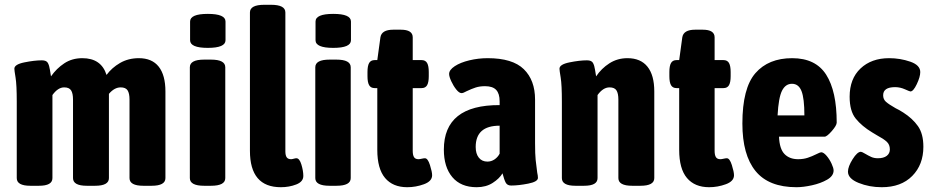

<svg xmlns="http://www.w3.org/2000/svg" viewBox="-20 -774 3894 802"><path d="M671 -392V-30Q671 2 613 2H579Q521 2 521 -30V-358Q521 -384 513 -396.5Q505 -409 484 -409Q458 -409 435 -382V-30Q435 2 377 2H343Q285 2 285 -30V-358Q285 -384 277 -396.5Q269 -409 248 -409Q222 -409 199 -377V-30Q199 -14 185 -6Q171 2 142 2H107Q50 2 50 -30V-349Q50 -420 45 -450Q40 -480 40 -487Q40 -505 82 -513.5Q124 -522 155 -522Q174 -522 180 -511Q186 -500 188.5 -482.5Q191 -465 193 -455Q216 -488 248.5 -509.5Q281 -531 324 -531Q403 -531 425 -461Q447 -491 481.5 -511Q516 -531 560 -531Q615 -531 643 -495.5Q671 -460 671 -392Z M773 -30V-493Q773 -525 833 -525H861Q921 -525 921 -493V-30Q921 2 861 2H833Q773 2 773 -30ZM774 -606V-684Q774 -716 848 -716Q922 -716 922 -684V-606Q922 -574 848 -574Q774 -574 774 -606Z M1024 -144V-722Q1024 -754 1084 -754H1112Q1172 -754 1172 -722V-142Q1172 -125 1177.5 -117Q1183 -109 1196 -109Q1200 -109 1207 -111Q1214 -113 1218 -113Q1231 -113 1239 -86.5Q1247 -60 1247 -39Q1247 -15 1217.5 -3.5Q1188 8 1153 8Q1024 8 1024 -144Z M1297 -30V-493Q1297 -525 1357 -525H1385Q1445 -525 1445 -493V-30Q1445 2 1385 2H1357Q1297 2 1297 -30ZM1298 -606V-684Q1298 -716 1372 -716Q1446 -716 1446 -684V-606Q1446 -574 1372 -574Q1298 -574 1298 -606Z M1556 -148V-406H1545Q1529 -406 1522 -418Q1515 -430 1515 -456V-473Q1515 -499 1522 -511Q1529 -523 1545 -523H1556L1569 -618Q1574 -650 1623 -650H1654Q1704 -650 1704 -618V-523H1741Q1757 -523 1764 -511Q1771 -499 1771 -473V-456Q1771 -430 1764 -418Q1757 -406 1741 -406H1704V-144Q1704 -126 1709.5 -117.5Q1715 -109 1728 -109Q1733 -109 1741.5 -111Q1750 -113 1755 -113Q1767 -113 1776 -84.5Q1785 -56 1785 -42Q1785 -17 1751 -4.5Q1717 8 1681 8Q1621 8 1588.5 -30.5Q1556 -69 1556 -148Z M1834 -149Q1834 -336 2067 -335V-351Q2067 -383 2052.5 -398.5Q2038 -414 2006 -414Q1984 -414 1967 -408.5Q1950 -403 1929 -393Q1915 -385 1908 -385Q1898 -385 1886 -400Q1874 -415 1865 -434.5Q1856 -454 1856 -465Q1856 -482 1879.5 -497.5Q1903 -513 1940.5 -522Q1978 -531 2017 -531Q2121 -531 2168 -485Q2215 -439 2215 -358V-176Q2215 -130 2217.5 -106Q2220 -82 2224 -53Q2227 -40 2227 -31Q2227 -15 2186.5 -7Q2146 1 2115 1Q2099 1 2092.5 -11Q2086 -23 2079 -50Q2066 -28 2038 -10Q2010 8 1971 8Q1905 8 1869.5 -34Q1834 -76 1834 -149ZM2067 -132V-249Q1967 -249 1967 -160Q1967 -132 1980 -115.5Q1993 -99 2016 -99Q2032 -99 2045.5 -108Q2059 -117 2067 -132Z M2327 -30V-349Q2327 -420 2322 -450Q2317 -480 2317 -487Q2317 -505 2359 -513.5Q2401 -522 2432 -522Q2451 -522 2457 -511Q2463 -500 2465.5 -482.5Q2468 -465 2470 -455Q2492 -488 2525.5 -509.5Q2559 -531 2601 -531Q2656 -531 2684.5 -495.5Q2713 -460 2713 -392V-30Q2713 2 2655 2H2621Q2563 2 2563 -30V-358Q2563 -384 2555 -396.5Q2547 -409 2526 -409Q2499 -409 2476 -377V-30Q2476 -14 2462 -6Q2448 2 2419 2H2384Q2327 2 2327 -30Z M2817 -148V-406H2806Q2790 -406 2783 -418Q2776 -430 2776 -456V-473Q2776 -499 2783 -511Q2790 -523 2806 -523H2817L2830 -618Q2835 -650 2884 -650H2915Q2965 -650 2965 -618V-523H3002Q3018 -523 3025 -511Q3032 -499 3032 -473V-456Q3032 -430 3025 -418Q3018 -406 3002 -406H2965V-144Q2965 -126 2970.5 -117.5Q2976 -109 2989 -109Q2994 -109 3002.5 -111Q3011 -113 3016 -113Q3028 -113 3037 -84.5Q3046 -56 3046 -42Q3046 -17 3012 -4.5Q2978 8 2942 8Q2882 8 2849.5 -30.5Q2817 -69 2817 -148Z M3081 -258Q3081 -406 3135.5 -468.5Q3190 -531 3289 -531Q3387 -531 3431 -462Q3475 -393 3475 -262Q3475 -250 3454.5 -226.5Q3434 -203 3424 -203H3234Q3236 -152 3257 -130.5Q3278 -109 3314 -109Q3336 -109 3354 -115Q3372 -121 3389 -129.5Q3406 -138 3410 -138Q3420 -138 3432.5 -123.5Q3445 -109 3453.5 -90.5Q3462 -72 3462 -62Q3462 -39 3435 -23.5Q3408 -8 3371.5 0Q3335 8 3307 8Q3191 8 3136 -59.5Q3081 -127 3081 -258ZM3340 -292Q3340 -363 3328 -393.5Q3316 -424 3288 -424Q3261 -424 3246.5 -395Q3232 -366 3228 -292Z M3522 -57Q3522 -78 3541.5 -109Q3561 -140 3576 -140Q3580 -140 3593.5 -132Q3607 -124 3619 -118.5Q3631 -113 3647 -113Q3671 -113 3684 -123Q3697 -133 3697 -150Q3697 -170 3684 -182Q3671 -194 3643 -209L3623 -221Q3580 -247 3554.5 -278.5Q3529 -310 3529 -370Q3529 -445 3574.5 -488Q3620 -531 3694 -531Q3740 -531 3782 -516.5Q3824 -502 3824 -473Q3824 -453 3809.5 -422.5Q3795 -392 3783 -392Q3780 -392 3760 -401Q3740 -410 3719 -410Q3669 -410 3669 -376Q3669 -359 3681 -348.5Q3693 -338 3721 -322Q3734 -316 3753 -304Q3792 -279 3814.5 -247Q3837 -215 3837 -161Q3837 -86 3790.5 -39Q3744 8 3663 8Q3611 8 3566.5 -10Q3522 -28 3522 -57Z"/></svg>

Font: Asap Condensed
Style: Bold
Weight: 700
Designer: Pablo Cosgaya
Foundry: Omnibus-Type
Version: Version 1.010; ttfautohint (v1.8)